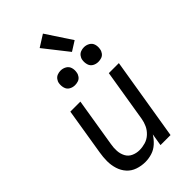

<svg xmlns="http://www.w3.org/2000/svg" viewBox="-294 -1069 1164 1164"><g transform="rotate(-45 288.0 -487.0)"><path d="M217 8Q246 8 275 -1Q304 -10 327.5 -31.5Q351 -53 367 -79L354 0H440L527 -530H441L386 -194Q382 -169 371 -145Q360 -121 339.5 -102Q319 -83 293.5 -75.5Q268 -68 243 -68Q216 -68 192 -79Q168 -90 156 -113Q144 -136 142.5 -163Q141 -190 146 -217L197 -530H111L62 -229Q56 -194 56 -160Q56 -126 66 -94Q76 -62 97.5 -38Q119 -14 151 -3Q183 8 217 8ZM445 -623Q459 -623 472.5 -627.5Q486 -632 495 -644Q504 -656 506 -670Q510 -690 504.5 -709Q499 -728 482 -738Q465 -748 445 -748Q431 -748 417.5 -743Q404 -738 395 -726Q386 -714 384 -700Q381 -680 386.5 -661Q392 -642 408.5 -632.5Q425 -623 445 -623ZM245 -623Q259 -623 272.5 -627.5Q286 -632 295 -644Q304 -656 306 -670Q310 -690 304.5 -709Q299 -728 282 -738Q265 -748 245 -748Q231 -748 217.5 -743Q204 -738 195 -726Q186 -714 184 -700Q181 -680 186.5 -661Q192 -642 208.5 -632.5Q225 -623 245 -623ZM374 -779 436 -818 328 -982 252 -934Z"/></g></svg>

Font: Iosevka Sparkle Oblique
Style: Regular
Weight: 400
Italic angle: -9°
Designer: Belleve Invis
Foundry: Belleve Invis
Version: Version 4.5.0; ttfautohint (v1.8.3)